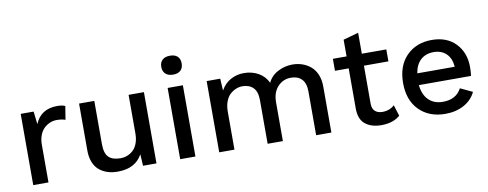

<svg xmlns="http://www.w3.org/2000/svg" viewBox="-62 -1017 3373 1327"><g transform="rotate(-10 1625.0 -353.5)"><path d="M83 0V-500H173.8L184.1 -410.2Q225.1 -509.8 340.8 -509.8Q376 -509.8 396 -500L380.9 -405.8Q354 -415 319.8 -415Q295.4 -415 272.7 -405.5Q250 -396 231.2 -378.2Q212.4 -360.4 201.2 -331.1Q189.9 -301.8 189.9 -265.1V0Z M674.8 9.8Q636.2 9.8 604.2 -0.5Q572.3 -10.7 546.9 -31.5Q521.5 -52.2 507.1 -87.6Q492.7 -123 492.7 -169.9V-500H599.6V-196.8Q599.6 -131.3 627 -104.7Q654.3 -78.1 709.5 -78.1Q735.4 -78.1 758.3 -87.2Q781.2 -96.2 799.8 -113.8Q818.4 -131.3 829.3 -161.1Q840.3 -190.9 840.3 -229V-500H947.8V0H853.5L848.6 -81.1Q799.3 9.8 674.8 9.8Z M1096.2 -650.9Q1096.2 -682.1 1115 -699.5Q1133.8 -716.8 1168.5 -716.8Q1202.6 -716.8 1220.9 -699.7Q1239.3 -682.6 1239.3 -650.9Q1239.3 -619.1 1220.9 -601.6Q1202.6 -584 1168.5 -584Q1134.3 -584 1115.2 -601.6Q1096.2 -619.1 1096.2 -650.9ZM1221.2 -500V0H1114.3V-500Z M1388.2 0V-500H1483.4L1488.3 -416Q1513.7 -462.4 1556.4 -486.1Q1599.1 -509.8 1650.4 -509.8Q1706.1 -509.8 1751 -484.9Q1795.9 -460 1818.4 -412.1Q1840.3 -459.5 1888.9 -484.6Q1937.5 -509.8 1991.2 -509.8Q2028.3 -509.8 2060.8 -498.3Q2093.3 -486.8 2119.1 -464.8Q2145 -442.9 2160.2 -406.5Q2175.3 -370.1 2175.3 -324.2V0H2068.4V-307.1Q2068.4 -365.7 2040.5 -393.8Q2012.7 -421.9 1965.3 -421.9Q1910.2 -421.9 1872.6 -381.8Q1835 -341.8 1835 -272V0H1728V-307.1Q1728 -365.7 1700.2 -393.8Q1672.4 -421.9 1625 -421.9Q1601.6 -421.9 1579.3 -412.8Q1557.1 -403.8 1537.8 -386.2Q1518.6 -368.7 1506.8 -337.4Q1495.1 -306.2 1495.1 -266.1V0Z M2648.9 -500V-416H2477.1V-149.9Q2477.1 -114.3 2496.1 -96.7Q2515.1 -79.1 2548.8 -79.1Q2598.1 -79.1 2632.8 -110.8L2657.2 -33.2Q2607.9 9.8 2525.9 9.8Q2455.1 9.8 2412.8 -24.4Q2370.6 -58.6 2370.1 -131.8V-416H2273.9V-500H2370.1V-617.2L2477.1 -647V-500Z M2975.1 9.8Q2861.3 9.8 2792 -59.8Q2722.7 -129.4 2722.7 -250Q2722.7 -370.6 2790.8 -440.2Q2858.9 -509.8 2968.8 -509.8Q3074.7 -509.8 3136.2 -445.3Q3197.8 -380.9 3197.8 -279.8Q3197.8 -248 3193.8 -217.8H2827.6Q2835 -148.9 2872.8 -112.1Q2910.6 -75.2 2972.7 -75.2Q3064.9 -75.2 3103 -147L3188 -106.9Q3161.6 -51.8 3105.5 -21Q3049.3 9.8 2975.1 9.8ZM2831.1 -299.8H3093.8Q3089.4 -359.4 3055.7 -392.1Q3022 -424.8 2966.8 -424.8Q2911.6 -424.8 2876.2 -392.6Q2840.8 -360.4 2831.1 -299.8Z"/></g></svg>

Font: Work Sans Medium
Style: Regular
Weight: 500
Designer: Wei Huang
Foundry: Wei Huang
Version: Version 2.012